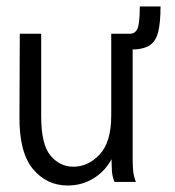

<svg xmlns="http://www.w3.org/2000/svg" viewBox="-20 -561 540 592"><path d="M189 11Q124 11 81.5 -40Q39 -91 40 -202L41 -457H107V-202Q107 -115 136 -81Q165 -47 206 -47Q252 -47 287.5 -85Q323 -123 323 -205V-457H389V-71Q389 -53 390.5 -35.5Q392 -18 399 0H333Q326 -17 325 -35Q324 -53 324 -70Q303 -32 267.5 -10.5Q232 11 189 11ZM475 -541Q475 -493 468 -463.5Q461 -434 441 -421Q421 -408 381 -408V-457Q397 -457 404 -473Q411 -489 411 -541Z"/></svg>

Font: Ligconsolata
Style: Regular
Weight: 400
Monospace: yes
Designer: Raph Levien, Cyreal, Brenton Simpson
Foundry: Raph Levien, Cyreal, Google
Version: Version 3.001; ttfautohint (v1.8.2.53-6de2)